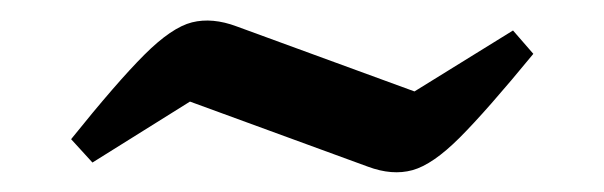

<svg xmlns="http://www.w3.org/2000/svg" viewBox="-20 -376 595 189"><path d="M71 -216 50 -239Q95 -295 122 -322Q149 -349 169 -354Q189 -359 213 -350L388 -286L485 -346L505 -323Q459 -267 432.5 -240.5Q406 -214 386 -208.5Q366 -203 342 -212L167 -276Z"/></svg>

Font: Piazzolla SemiBold
Style: Regular
Weight: 600
Designer: Juan Pablo del Peral
Foundry: Huerta Tipografica
Version: Version 1.330